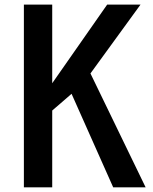

<svg xmlns="http://www.w3.org/2000/svg" viewBox="-20 -804 655 824"><path d="M287.1 -401.4 204.1 -329.6V0H82.5V-784.2H204.1V-446.8L439.9 -784.2H583L368.2 -488.8L605 0H465.8Z"/></svg>

Font: Decalotype Medium
Style: Regular
Weight: 500
Designer: Alfredo Marco Pradil
Foundry: Alfredo Marco Pradil
Version: Version 1.0